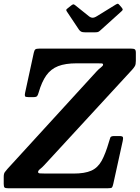

<svg xmlns="http://www.w3.org/2000/svg" viewBox="-67 -1011 750 1031"><path d="M-47 -23.5V-61Q-47 -78.5 -41.2 -86.5Q-35.5 -94.5 -27 -104L453 -629Q463 -640 474.8 -648.8Q486.5 -657.5 486.5 -664Q486.5 -670 478.2 -670.5Q470 -671 451 -671H344.5Q284 -671 245 -655.8Q206 -640.5 181.5 -606Q157 -571.5 140.5 -514Q137 -501 132.5 -495.2Q128 -489.5 113 -489.5H85.5Q70 -489.5 67.5 -494.2Q65 -499 67.5 -511.5L114.5 -728Q117.5 -741.5 122.8 -745.8Q128 -750 144.5 -750H636.5Q651.5 -750 657 -746Q662.5 -742 662.5 -727.5V-684Q662.5 -665 657.2 -656Q652 -647 642.5 -636.5L171 -124.5Q159.5 -112 148.5 -103.5Q137.5 -95 137.5 -87.5Q137.5 -81 146.8 -80Q156 -79 179.5 -79H327.5Q388 -79 423 -94.5Q458 -110 478.8 -147.5Q499.5 -185 518.5 -250.5Q522.5 -264.5 525.5 -272.5Q528.5 -280.5 547 -280.5H573Q591.5 -280.5 593.2 -274Q595 -267.5 592 -254L541.5 -24.5Q538 -8 534 -4Q530 0 509.5 0H-21Q-38 0 -42.5 -4Q-47 -8 -47 -23.5ZM357.5 -851 292.5 -948.5Q288.5 -954 288.8 -957.8Q289 -961.5 296.5 -966.5L316.5 -982.5Q325 -988.5 328.2 -987.8Q331.5 -987 338 -982L409.5 -924.5Q420 -916 430 -915.8Q440 -915.5 454 -924.5L555.5 -987Q564 -992 567.2 -990.5Q570.5 -989 575.5 -983L587 -969.5Q592 -963 592 -959.5Q592 -956 584.5 -949.5L472.5 -848.5Q466 -842.5 461 -840Q456 -837.5 444.5 -837.5H389Q375 -837.5 368.8 -841Q362.5 -844.5 357.5 -851Z"/></svg>

Font: Besley* Narrow Semi
Style: Italic
Weight: 600
Width: 4
Italic angle: -13°
Designer: Owen Earl
Foundry: indestructible type*
Version: Version 3.000; ttfautohint (v1.8.3)